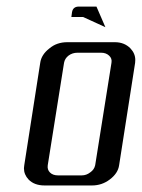

<svg xmlns="http://www.w3.org/2000/svg" viewBox="-20 -567 434 587"><path d="M53.2 -52.7Q53.2 -55.2 54.2 -62L103 -375Q106.4 -399.9 130.9 -418.9Q153.3 -438 186 -438H331.1Q360.4 -438 378.9 -418.9Q393.6 -403.3 393.6 -383.8Q393.6 -377.9 393.1 -375L344.2 -62Q340.8 -37.1 315.4 -18.1Q291.5 0 261.2 0H116.2Q85 0 67.4 -18.1Q53.2 -33.2 53.2 -52.7ZM126 -62Q124 -48.3 132.8 -39.6Q141.6 -30.8 157.2 -30.8H230Q244.1 -30.8 255.9 -40Q268.1 -48.3 271 -62L320.8 -375Q323.2 -388.2 313.5 -397Q304.2 -405.8 289.1 -405.8H216.8Q201.2 -405.8 189.5 -397Q178.2 -388.2 175.8 -375ZM198.2 -515.1 200.2 -529.8Q203.1 -546.9 221.2 -546.9H274.9L302.2 -483.9L233.9 -515.1Z"/></svg>

Font: Hhenum
Style: Italic
Weight: 400
Designer: T. Christopher White
Version: Version 1.0